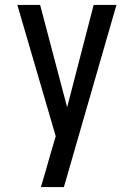

<svg xmlns="http://www.w3.org/2000/svg" viewBox="-20 -755 540 775"><path d="M145 0Q155 -33 164.5 -65.5Q174 -98 183 -131L205 -205L50 -735H142L251 -322L358 -735H450L238 0Z"/></svg>

Font: Iosevka Medium
Style: Regular
Weight: 500
Monospace: yes
Designer: Belleve Invis
Foundry: Belleve Invis
Version: Version 32.5.0; ttfautohint (v1.8.4)